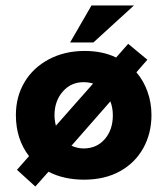

<svg xmlns="http://www.w3.org/2000/svg" viewBox="-20 -644 586 701"><path d="M533 -224Q533 -157 503 -103Q473 -49 417.5 -18.5Q362 12 287 12Q213 12 157 -17L109 37L42 -24L86 -74Q38 -136 38 -224Q38 -291 69.5 -344Q101 -397 158.5 -427.5Q216 -458 289 -458Q355 -458 404 -434L448 -484L518 -426L478 -380Q504 -350 518.5 -309.5Q533 -269 533 -224ZM184 -185 320 -339Q302 -344 285 -344Q239 -344 209 -309.5Q179 -275 179 -223Q179 -205 184 -185ZM392 -223Q392 -250 383 -274L241 -112Q263 -102 285 -102Q333 -102 362.5 -136Q392 -170 392 -223ZM321 -489H236L314 -624H469Z"/></svg>

Font: Josefin Sans
Style: Bold
Weight: 700
Designer: Santiago Orozco
Foundry: Typemade
Version: Version 2.000